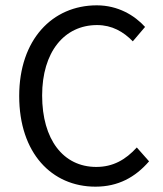

<svg xmlns="http://www.w3.org/2000/svg" viewBox="-20 -688 611 720"><path d="M52 -328C52 -114 174 12 338 12C423 12 487 -23 539 -83L493 -135C451 -89 404 -62 341 -62C217 -62 138 -165 138 -330C138 -493 221 -594 344 -594C400 -594 443 -569 478 -533L524 -587C485 -630 423 -668 343 -668C176 -668 52 -539 52 -328Z"/></svg>

Font: Cambridge Sans
Style: Regular
Weight: 400
Version: Version 2.020;PS 002.020;hotconv 1.0.88;makeotf.lib2.5.64775